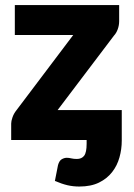

<svg xmlns="http://www.w3.org/2000/svg" viewBox="-20 -538 514 738"><path d="M448 3Q448 35.5 439.2 67Q430.5 98.5 411 123.5Q391.5 148.5 360.5 163.8Q329.5 179 285 179Q261 179 239.5 174Q218 169 191 157.5L203 96.5Q208 79 217.8 73.8Q227.5 68.5 236.5 68.5Q245 68.5 254.2 70.8Q263.5 73 275.5 73Q294 73 303.5 60.5Q313 48 313 14.5V0H23V-63Q23 -72.5 28 -87Q33 -101.5 43 -114L261.5 -403.5H37V-518.5H438V-456.5Q438 -440.5 432.5 -425.5Q427 -410.5 418 -401L201.5 -115H448Z"/></svg>

Font: Lato ExtraBold
Style: Regular
Weight: 800
Designer: Lukasz Dziedzic with Adam Twardoch and Botio Nikoltchev
Foundry: tyPoland Lukasz Dziedzic
Version: Version 2.015; 2015-08-06; http://www.latofonts.com/